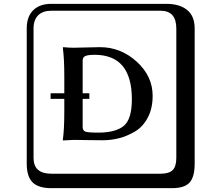

<svg xmlns="http://www.w3.org/2000/svg" viewBox="-20 -774 1140 1006"><path d="M413.1 -108.9Q413.1 -89.8 427 -84.5Q440.9 -79.1 495.1 -79.1Q584 -79.1 627.4 -113.5Q670.9 -147.9 670.9 -253.9Q670.9 -486.8 476.1 -486.8Q443.8 -486.8 428.5 -481Q413.1 -475.1 413.1 -457V-285.2H448.2V-255.9H413.1ZM365.2 -523.9Q393.1 -523.9 435.1 -525.4Q477.1 -526.9 503.9 -526.9Q612.8 -526.9 696.3 -450.9Q779.8 -375 779.8 -272Q779.8 -206.1 754.4 -158Q729 -109.9 688 -85.4Q647 -61 604.5 -50Q562 -39.1 518.1 -39.1Q477.1 -39.1 435.1 -40Q393.1 -41 365.2 -41L310.1 -38.1L309.1 -41Q316.9 -94.2 316.9 -190.9V-255.9H245.1V-285.2H316.9V-374Q316.9 -468.3 309.1 -523.9L311 -526.9Q339.4 -523.9 365.2 -523.9ZM249 -717.8Q204.1 -717.8 179.9 -693.8Q155.8 -669.9 155.8 -625V53.2Q155.8 136.2 249 136.2H820.8Q865.7 136.2 884.8 117.2Q903.8 98.1 903.8 53.2V-625Q903.8 -717.8 820.8 -717.8ZM1000 84Q1000 152.8 973.4 182.4Q946.8 211.9 880.9 211.9H249Q181.2 211.9 150.6 181.4Q120.1 150.9 120.1 84V-625Q120.1 -687 154.1 -720.5Q188 -753.9 249 -753.9H851.1Q920.9 -753.9 960.4 -721.9Q1000 -689.9 1000 -625Z"/></svg>

Font: Linux Biolinum Keyboard O
Style: Regular
Weight: 700
Designer: Philipp H. Poll
Foundry: Philipp H. Poll
Version: Version 0.6.1